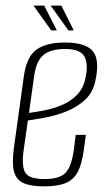

<svg xmlns="http://www.w3.org/2000/svg" viewBox="-20 -653 380 682"><path d="M136 9Q90 9 64 -2.5Q38 -14 30 -43Q22 -72 29 -125L65 -384Q75 -453 110.5 -477.5Q146 -502 210 -502Q284 -502 309.5 -471.5Q335 -441 319 -367Q310 -323 280 -296.5Q250 -270 211.5 -255.5Q173 -241 136.5 -234.5Q100 -228 79 -225L64 -120Q56 -62 70 -39.5Q84 -17 138 -17Q192 -17 213 -39.5Q234 -62 242 -119L249 -174H285L278 -122Q271 -70 256 -42Q241 -14 212.5 -2.5Q184 9 136 9ZM83 -252Q107 -255 138 -261Q169 -267 199 -279.5Q229 -292 251.5 -314Q274 -336 282 -369Q295 -421 281 -450Q267 -479 212 -479Q159 -479 133.5 -457Q108 -435 101 -381ZM242 -545H223L160 -633H198ZM182 -545H162L99 -633H137Z"/></svg>

Font: Alumni Sans ExtraLight
Style: Italic
Weight: 250
Italic angle: -8°
Version: Version 1.016